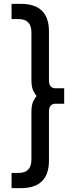

<svg xmlns="http://www.w3.org/2000/svg" viewBox="-20 -772 393 996"><path d="M313 -314V-234H269Q234 -234 234 -193V61Q234 204 88 204H40V125H77Q143 125 143 55V-192Q143 -232 155.5 -252.5Q168 -273 170 -274Q168 -275 155.5 -295.5Q143 -316 143 -356V-603Q143 -673 77 -673H40V-752H88Q234 -752 234 -609V-355Q234 -314 269 -314Z"/></svg>

Font: AtCorfu Sans
Style: AtCorfu Sans Regular
Weight: 400
Designer: Kostas Teopoulos
Foundry: Kostas Teopoulos
Version: Version 1.00 July 8, 2025, initial release